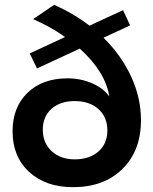

<svg xmlns="http://www.w3.org/2000/svg" viewBox="-20 -768 634 794"><path d="M408 -612Q482 -539 522.5 -451Q563 -363 563 -271Q563 -145 486.5 -69.5Q410 6 282 6Q169 6 100.5 -57Q32 -120 32 -225Q32 -325 94 -384.5Q156 -444 259 -444Q314 -444 361 -423.5Q408 -403 432 -369Q416 -471 310 -567L133 -485L103 -547L249 -615Q190 -657 117 -689L204 -748Q285 -712 350 -662L489 -726L518 -663ZM289 -109Q350 -109 387 -141.5Q424 -174 424 -228Q424 -284 387 -317Q350 -350 289 -350Q229 -350 193 -318Q157 -286 157 -232Q157 -177 193.5 -143Q230 -109 289 -109Z"/></svg>

Font: Montserrat arm Medium
Style: Regular
Weight: 500
Designer: Julieta Ulanovsky
Foundry: Julieta Ulanovsky
Version: Version 6.000;PS 006.000;hotconv 1.0.88;makeotf.lib2.5.64775